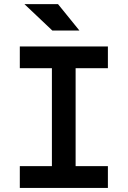

<svg xmlns="http://www.w3.org/2000/svg" viewBox="-20 -921 626 941"><path d="M77.1 0V-106.9H234.4V-586.9H77.1V-693.4H508.8V-586.9H350.6V-106.9H508.8V0ZM236.3 -771.5 99.6 -900.9H264.2L369.1 -771.5Z"/></svg>

Font: Caskaydia Cove SemiBold
Style: Regular
Weight: 600
Monospace: yes
Designer: Aaron Bell
Foundry: Saja Typeworks
Version: Version 4.300; ttfautohint (v1.8.3)